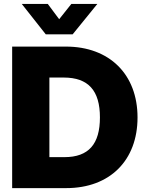

<svg xmlns="http://www.w3.org/2000/svg" viewBox="-20 -967 749 987"><path d="M320.8 0C544.4 0 687 -142.1 687 -363.3C687 -585 542.5 -727.5 318.8 -727.5H42.5V0ZM225.6 -946.8H92.3V-946.3L215.3 -790.5H353.5L480 -946.3V-946.8H346.7L284.2 -868.2ZM233.9 -159.2V-568.4H307.1C434.6 -568.4 493.7 -501 493.7 -363.3C493.7 -226.6 436 -159.2 311 -159.2Z"/></svg>

Font: Raveo Display Display ExtraBold
Style: Regular
Weight: 800
Designer: Jakub Foglar, Rasmus Andersson (Inter)
Foundry: Jakubfoglar.com
Version: Version 1.100;Glyphs 3.2.3 (3260)